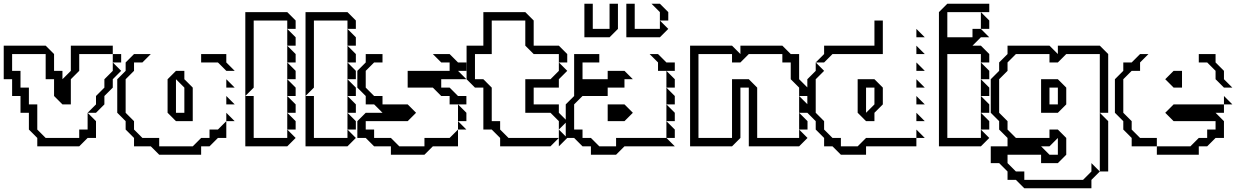

<svg xmlns="http://www.w3.org/2000/svg" viewBox="-20 -785 6631 1030"><path d="M585 -450V-495H630V-450ZM450 -180 495 -225V-270L540 -315V-360L585 -405V-450L630 -405L585 -360V-315L540 -270V-225L495 -180ZM135 -90V-180H90V-270H45V-360H0V-540H225L270 -495V-405H315V-360L360 -405V-540H585V-495H405V-405L360 -360V-225H315L270 -270V-360H225V-495H45V-405H90V-315H135V-225H180V-90L225 -45H405V-90H450V-180L495 -135V-45H450L405 0H180V-45Z M1059 -450V-495H1194V-450L1239 -405H1194L1149 -450ZM1194 -315V-360L1239 -315ZM969 -180V-315L924 -360V-180ZM699 0V-45L654 -90V-135L609 -180V-360L654 -405V-450L699 -495H789L744 -450H699V-405L654 -360V-180L699 -135V-90L744 -45H834V0H1014L1059 -45H1104V-90H1149L1194 -135V-45H1149L1104 0H1059V45H834L789 0ZM1194 -225V-270L1239 -225ZM1194 -135V-180L1239 -135ZM879 -180V-360L924 -405H969V-360L1014 -315V-135H924Z M1521 -540V-630L1566 -585V-540ZM1521 -450V-540L1566 -495V-450ZM1296 -270V-720H1521L1566 -675V-630H1521V-675H1341V-315ZM1521 -360V-450L1566 -405V-360ZM1521 -270V-360L1566 -315V-270ZM1521 -180V-270L1566 -225V-180ZM1521 -90V-180L1566 -135V-90ZM1296 0V-270H1341V-45H1521V-90L1566 -45L1521 0Z M1844 -540V-630L1889 -585V-540ZM1844 -450V-540L1889 -495V-450ZM1619 -270V-720H1844L1889 -675V-630H1844V-675H1664V-315ZM1844 -360V-450L1889 -405V-360ZM1844 -270V-360L1889 -315V-270ZM1844 -180V-270L1889 -225V-180ZM1844 -90V-180L1889 -135V-90ZM1619 0V-270H1664V-45H1844V-90L1889 -45L1844 0Z M2167 -315V-405H2392V-450H2347L2302 -495H2392L2437 -450H2482V-405H2437L2482 -360H2347V-315H2392L2437 -270H2482V-225H2392V-270H2347L2302 -315ZM2437 -135V-225L2482 -180V-135ZM2437 -90V-135L2482 -90ZM1897 -45V-135L1942 -180H2032L1987 -225H1942V-270L1897 -315V-405L1942 -450V-495H2032V-450H1987L1942 -405V-315L1987 -270H2032V-225H2167L2212 -180L2167 -135H1942V-90H1987V-45H2077L2122 0H2257V-45H2392L2437 -90V0H2302L2257 45H2077V0H1987L1942 -45Z M2798 -180V-360H2933L2978 -405V-450L3023 -405L2978 -360V-315H2843V-225H2978V-180L3023 -135L2978 -90V-135L2933 -180ZM2978 0V-90L3023 -45ZM2573 -90V-315H2528L2483 -360V-540H2573V-720H2798L2843 -675V-540H2978L3023 -495V-450H2978V-495H2843L2798 -540V-675H2618V-495H2528V-360H2573L2618 -315V-135H2663V-90L2708 -45H2978L2933 0H2663V-45L2618 -90Z M3510 -405V-450L3465 -495H3510L3555 -450H3600V-405ZM3555 -315V-405L3600 -360V-315ZM3555 -225V-315L3600 -270V-225ZM3555 -135V-225L3600 -180V-135ZM3555 -45V-135L3600 -90V-45ZM3015 -45V-225L3060 -270V-495H3195V-450H3105V-360H3240V-405H3330L3375 -360H3330V-315H3240V-270H3105L3060 -225V-90H3105V-45H3150L3195 0H3285V-45H3555L3600 0H3330L3285 45H3150V0H3105L3060 -45ZM3240 -135V-225H3330L3375 -180L3330 -135ZM3520 -675V-720L3475 -765H3520L3565 -720V-675ZM3115 -585V-765H3160V-630H3250V-765H3295V-630L3250 -585ZM3340 -585V-765H3385V-630H3520V-675L3565 -630L3520 -585Z M4267 -180V-270L4312 -225V-180ZM4267 -90V-180L4312 -135V-90ZM3682 0V-540H3907L3952 -495V-540H4177L4222 -495H4267V-360L4312 -315V-270H4267V-315L4222 -360V-450H4177V-495H3997L3952 -450H3907V-495H3727V-45H3907V-360H3997L4042 -315V-45H4267V-90L4312 -45L4267 0H3997V-315H3952V-45L3907 0Z M4896 -585V-630L4941 -585ZM4896 -495V-540L4941 -495ZM4356 -450 4401 -495V-540H4671V-675H4716V-495H4446L4401 -450ZM4896 -405V-450L4941 -405ZM4401 0V-45L4356 -90V-135L4311 -180V-360L4356 -405V-450L4401 -405L4356 -360V-180L4401 -135V-90L4446 -45H4491V0H4581L4626 -45H4896V0H4626V45H4491L4446 0ZM4626 -180 4671 -225V-315H4626ZM4896 -315V-360L4941 -315ZM4896 -225V-270L4941 -225ZM4896 -135V-180L4941 -135ZM4896 -45V-90L4941 -45ZM4581 -180V-360H4671L4716 -315V-225L4671 -180V-135H4626Z M5242 -630V-720L5287 -675V-630ZM5242 -360V-450L5287 -405V-360ZM5242 -270V-360L5287 -315V-270ZM5242 -180V-270L5287 -225V-180ZM5242 -90V-180L5287 -135V-90ZM5017 0V-720L5062 -765H5287V-720H5062V-585H5197V-630H5242L5287 -585H5242L5197 -540H5242L5287 -495V-450H5242V-495H5062V-45H5242V-90L5287 -45L5242 0Z M5610 -225H5655V-315H5610ZM5880 135V-180L5925 -135V135ZM5565 0 5610 45H5655V-45L5610 0ZM5385 0V-45L5340 -90V-135L5295 -180V-360L5340 -405V-450L5385 -495V-540H5610L5655 -495V-540H5880L5925 -495V-180H5880V-495H5700L5655 -450H5610V-495H5430L5385 -450V-405L5340 -360V-180L5385 -135V-90L5430 -45H5610V-90H5655L5700 -45V45L5655 90H5565V45H5385V90L5430 135H5475V180H5790L5835 135V90L5880 135L5835 180V225H5475L5430 180H5385V135L5340 90H5295V0ZM5565 -180V-360H5655L5700 -315V-225L5655 -180Z M6411 -450V-495H6501V-450L6546 -405V-360L6591 -315H6546L6501 -360V-405L6456 -450ZM6051 0V-45L6006 -90V-135L5961 -180V-360L6006 -405V-450H6051L6096 -495H6141L6096 -450V-405H6051L6006 -360V-180L6051 -135V-90L6096 -45H6186V0ZM6276 -315 6231 -360 6276 -405H6321V-315ZM6546 -225V-270L6591 -225ZM6186 45V0H6366L6411 -45H6456V-90H6501V-135H6276L6231 -180L6276 -225H6546V-180H6501L6546 -135V-45H6501L6456 0H6411V45Z"/></svg>

Font: Rubik Iso
Style: Regular
Weight: 400
Designer: Hubert and Fischer, NaN
Foundry: Hubert and Fischer, NaN
Version: Version 2.200